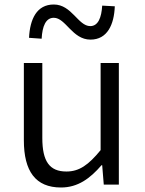

<svg xmlns="http://www.w3.org/2000/svg" viewBox="-20 -820 642 853"><path d="M251 13C326 13 380 -27 431 -86H434L441 0H508V-540H427V-153C373 -87 332 -58 275 -58C200 -58 168 -103 168 -207V-540H86V-197C86 -59 138 13 251 13ZM382 -644C457 -644 487 -711 490 -792L434 -795C431 -742 416 -704 381 -704C327 -704 299 -800 219 -800C143 -800 113 -735 109 -652L165 -648C168 -703 183 -741 219 -741C272 -741 301 -644 382 -644Z"/></svg>

Font: Noto Sans CJK SC DemiLight
Style: Regular
Weight: 350
Designer: Ryoko NISHIZUKA 西塚涼子 (kana, bopomofo & ideographs); Paul D. Hunt (Latin, Greek & Cyrillic); Sandoll Communications 산돌커뮤니
Foundry: Adobe
Version: Version 2.004;hotconv 1.0.118;makeotfexe 2.5.65603